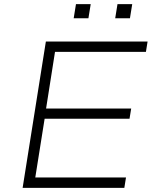

<svg xmlns="http://www.w3.org/2000/svg" viewBox="-20 -905 745 925"><path d="M89 0 201 -705H691L683 -655H245L202 -382H612L604 -333H195L150 -50H587L579 0ZM535 -817 546 -885H617L606 -817ZM335 -817 346 -885H417L406 -817Z"/></svg>

Font: Nunito Sans 7pt SemiExpanded ExtraLight
Style: Italic
Weight: 250
Width: 6
Italic angle: -9°
Designer: Vernon Adams
Foundry: Vernon Adams
Version: Version 3.101;gftools[0.9.27]